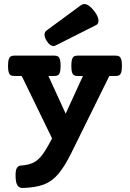

<svg xmlns="http://www.w3.org/2000/svg" viewBox="-20 -725 640 945"><path d="M580.1 -400.9Q580.1 -380.4 576.9 -369.6Q573.7 -358.9 567.4 -355Q561 -351.1 549.3 -351.1H518.1L331.1 27.8Q296.9 96.7 265.9 132.6Q234.9 168.5 195.1 183.3Q155.3 198.2 92.3 200.2Q74.7 200.7 65.7 187Q56.6 173.3 56.6 137.2Q56.6 112.3 63.2 101.6Q69.8 90.8 82 89.8Q120.6 87.4 144.8 75.2Q168.9 63 188.7 36.4Q208.5 9.8 236.3 -43.9L86.9 -351.1H50.3Q38.6 -351.1 32.2 -355Q25.9 -358.9 22.7 -369.6Q19.5 -380.4 19.5 -400.9Q19.5 -421.4 22.7 -432.1Q25.9 -442.9 32.2 -447Q38.6 -451.2 50.3 -451.2H247.6Q259.3 -451.2 265.6 -447Q272 -442.9 275.1 -432.1Q278.3 -421.4 278.3 -400.9Q278.3 -380.4 275.1 -369.6Q272 -358.9 265.6 -355Q259.3 -351.1 247.6 -351.1H218.3L303.2 -165.5L388.2 -351.1H361.8Q350.1 -351.1 343.8 -355Q337.4 -358.9 334.2 -369.6Q331.1 -380.4 331.1 -400.9Q331.1 -421.4 334.2 -432.1Q337.4 -442.9 343.8 -447Q350.1 -451.2 361.8 -451.2H549.3Q561 -451.2 567.4 -447Q573.7 -442.9 576.9 -432.1Q580.1 -421.4 580.1 -400.9ZM395 -705.1Q417.5 -705.1 445.3 -668.5Q464.8 -642.1 464.8 -623Q464.8 -607.4 453.1 -601.6L254.4 -501.5Q249.5 -498.5 243.2 -498.5Q225.6 -498.5 210 -523.4Q199.2 -540.5 199.2 -554.2Q199.2 -567.9 209.5 -575.2L378.9 -699.7Q386.7 -705.1 395 -705.1Z"/></svg>

Font: Courier Prime
Style: Bold
Weight: 700
Designer: Alan Dague-Greene, Quote-Unquote Apps
Foundry: Quote-Unquote Apps
Version: Version 3.018